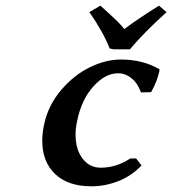

<svg xmlns="http://www.w3.org/2000/svg" viewBox="-20 -651 611 681"><path d="M398.9 -391.1Q353 -391.1 311 -344.2Q269 -297.4 253.9 -223.1Q248 -196.3 248 -174.8Q248 -120.6 272.9 -88.4Q297.9 -56.2 336.9 -56.2Q393.1 -56.2 441.9 -88.9H462.9L481.9 -64Q445.8 -26.4 399.2 -8.3Q352.5 9.8 304.2 9.8Q221.2 9.8 175.5 -33.7Q129.9 -77.1 129.9 -151.9Q129.9 -181.6 137.2 -212.9Q151.9 -278.8 197 -331.8Q242.2 -384.8 298.6 -412.4Q355 -439.9 409.2 -439.9Q485.8 -439.9 544.9 -405.8L545.9 -401.9Q538.6 -364.7 516.1 -324.2L480 -323.2Q468.3 -356 446.5 -373.5Q424.8 -391.1 398.9 -391.1ZM382.8 -476.1 369.1 -479Q344.2 -541 296.9 -607.9L335.9 -630.9Q339.8 -627.4 352.3 -616.2Q364.7 -605 368.9 -601.1Q373 -597.2 382.8 -588.1Q392.6 -579.1 397.7 -574Q402.8 -568.8 409.4 -561.5Q416 -554.2 420.9 -547.9Q470.2 -585 543.9 -630.9L570.8 -607.9Q490.2 -535.2 440.9 -476.1Z"/></svg>

Font: Linear Smooth
Style: Bold Italic
Weight: 700
Designer: Philipp H. Poll, Flanker
Foundry: Philipp H. Poll, reworked by Flanker
Version: Version 1.061 | FøM Fix